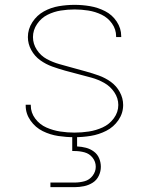

<svg xmlns="http://www.w3.org/2000/svg" viewBox="-20 -558 616 792"><path d="M287 8Q321 8 354.5 2.5Q388 -3 418.5 -18.5Q449 -34 468.5 -62.5Q488 -91 488 -125Q488 -153 474 -178.5Q460 -204 437 -220.5Q414 -237 387.5 -246.5Q361 -256 333.5 -263.5Q306 -271 279 -278.5Q252 -286 225 -293.5Q198 -301 173 -314.5Q148 -328 132 -352.5Q116 -377 116 -405Q116 -434 133 -459Q150 -484 176 -497Q202 -510 230.5 -514.5Q259 -519 288 -519Q316 -519 344.5 -514.5Q373 -510 399 -497.5Q425 -485 442 -461Q459 -437 459 -408V-405H480V-409Q480 -441 461.5 -469Q443 -497 413.5 -512Q384 -527 352 -532.5Q320 -538 288 -538Q255 -538 222.5 -532.5Q190 -527 161 -511Q132 -495 113.5 -466.5Q95 -438 95 -405Q95 -377 109 -351.5Q123 -326 146 -309.5Q169 -293 195.5 -283.5Q222 -274 249 -266.5Q276 -259 303.5 -252Q331 -245 358 -237.5Q385 -230 410 -216Q435 -202 451.5 -177.5Q468 -153 468 -125Q468 -95 449.5 -70Q431 -45 403.5 -32.5Q376 -20 346.5 -15.5Q317 -11 287 -11Q258 -11 228.5 -15.5Q199 -20 171.5 -32Q144 -44 125.5 -68.5Q107 -93 107 -123V-126H86V-122Q86 -89 106 -60.5Q126 -32 156.5 -17Q187 -2 220.5 3Q254 8 287 8ZM188 214H288Q307 214 326.5 210Q346 206 362.5 195.5Q379 185 387.5 167Q396 149 396 130Q396 112 389 95Q382 78 367 67Q352 56 334.5 51.5Q317 47 298 46V0H278V65H288Q309 65 329 70.5Q349 76 362 92.5Q375 109 375 130Q375 150 362 167Q349 184 329 189.5Q309 195 288 195H188Z"/></svg>

Font: Iosevka Sparkle Thin
Style: Regular
Weight: 100
Designer: Belleve Invis
Foundry: Belleve Invis
Version: Version 4.5.0; ttfautohint (v1.8.3)